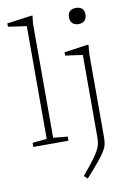

<svg xmlns="http://www.w3.org/2000/svg" viewBox="-104 -805 753 1100"><g transform="rotate(-10 273.0 -255.0)"><path d="M160 -32 243.5 -24V0H39V-24L122.5 -32V-688Q116 -689 98 -691.5Q80 -694 57.5 -697.2Q35 -700.5 15.5 -703.5V-723L156.5 -742H165L160 -695.5ZM417 -648Q395.5 -648 382.2 -660.2Q369 -672.5 369 -696Q369 -719.5 382.2 -730.8Q395.5 -742 417 -742Q439 -742 452 -730.8Q465 -719.5 465 -696Q465 -672.5 452 -660.2Q439 -648 417 -648ZM410 -469.5Q404.5 -470.5 386.2 -473Q368 -475.5 346.5 -478.5Q325 -481.5 309.5 -483.5V-503L443.5 -522H452L447.5 -469V19Q447.5 40.5 443.2 58.5Q439 76.5 425.5 98Q412 119.5 385.8 151.2Q359.5 183 315 232.5L295 214.5Q333 169 355.8 139.2Q378.5 109.5 390.2 88.2Q402 67 406 49.2Q410 31.5 410 10Z"/></g></svg>

Font: Newsreader Caption ExtraLight
Style: Regular
Weight: 275
Designer: Hugues Gentile
Foundry: Production Type
Version: Version 1.001